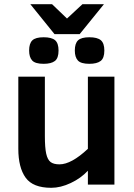

<svg xmlns="http://www.w3.org/2000/svg" viewBox="-20 -876 634 911"><path d="M397 0V-65.9Q363.8 -30.3 315.7 -7.6Q267.6 15.1 223.1 15.1Q136.2 15.1 101.6 -33Q66.9 -81.1 66.9 -169.9V-512.2H192.9V-230Q192.9 -175.8 199.2 -147Q205.6 -118.2 220 -107.2Q234.4 -96.2 262.2 -96.2Q318.4 -96.2 397 -169.9V-512.2H522.9V0ZM475.1 -636.2Q475.1 -600.1 457.5 -586.7Q439.9 -573.2 403.8 -573.2Q363.8 -573.2 349.4 -589.1Q335 -605 335 -636.2Q335 -669.9 350.3 -684.6Q365.7 -699.2 403.8 -699.2Q441.9 -699.2 458.5 -685.1Q475.1 -670.9 475.1 -636.2ZM257.8 -636.2Q257.8 -600.1 240.5 -586.7Q223.1 -573.2 187 -573.2Q147 -573.2 132.6 -589.1Q118.2 -605 118.2 -636.2Q118.2 -669.9 133.5 -684.6Q148.9 -699.2 187 -699.2Q225.1 -699.2 241.5 -685.1Q257.8 -670.9 257.8 -636.2ZM227.1 -856 297.9 -788.1 371.1 -856H473.1L357.9 -713.9H238.8L124 -856Z"/></svg>

Font: Clear Sans
Style: Bold
Weight: 700
Foundry: Intel Corporation
Version: Version 1.00